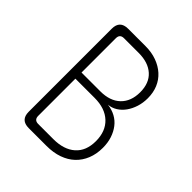

<svg xmlns="http://www.w3.org/2000/svg" viewBox="-199 -864 997 997"><g transform="rotate(45 300.0 -365.0)"><path d="M170 -730H298Q343 -730 380 -716.5Q417 -703 443.5 -679Q470 -655 484 -621.5Q498 -588 498 -547Q498 -513 488.5 -483Q479 -453 462.5 -430Q446 -407 423.5 -393Q401 -379 375 -377Q407 -373 433 -359Q459 -345 477 -321.5Q495 -298 505 -267.5Q515 -237 515 -200Q515 -154 500 -117Q485 -80 457.5 -54Q430 -28 390.5 -14Q351 0 301 0H170Q140 0 125 -15Q110 -30 110 -60V-670Q110 -700 125 -715Q140 -730 170 -730ZM160 -353V-80Q160 -65 167.5 -57.5Q175 -50 190 -50H301Q378 -50 421.5 -88.5Q465 -127 465 -199Q465 -271 421.5 -312Q378 -353 301 -353ZM160 -398H298Q369 -398 408.5 -436Q448 -474 448 -541Q448 -608 408 -644Q368 -680 298 -680H190Q175 -680 167.5 -672.5Q160 -665 160 -650Z"/></g></svg>

Font: Maple Mono Thin
Style: Regular
Weight: 250
Monospace: yes
Designer: subframe7536
Version: Version 7.000